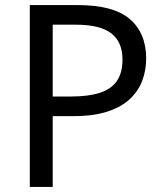

<svg xmlns="http://www.w3.org/2000/svg" viewBox="-20 -734 645 754"><path d="M286 -714Q426 -714 490 -659Q554 -604 554 -504Q554 -460 539.5 -419.5Q525 -379 492 -347Q459 -315 404 -296.5Q349 -278 269 -278H187V0H97V-714ZM278 -637H187V-355H259Q327 -355 372 -369.5Q417 -384 439 -416Q461 -448 461 -500Q461 -569 417 -603Q373 -637 278 -637Z"/></svg>

Font: ugurmukhi85
Style: Book
Weight: 400
Designer: Jelle Bosma - Monotype Design Team
Foundry: Monotype Imaging Inc.
Version: Version 2.003